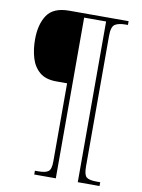

<svg xmlns="http://www.w3.org/2000/svg" viewBox="-95 -824 738 999"><g transform="rotate(10 274.5 -324.5)"><path d="M157 111V91H176Q213 91 228 79.5Q243 68 243 27V-386H186Q129 -386 97 -413.5Q65 -441 52 -485.5Q39 -530 39 -582Q39 -662 72 -711Q105 -760 188 -760H502V-740H491Q453 -740 434 -728Q415 -716 415 -667V23Q415 67 429 79Q443 91 484 91H502V111H387V-738H271V111Z"/></g></svg>

Font: Noto Serif Lao SemiCondensed Thin
Style: Regular
Weight: 100
Width: 4
Designer: Monotype Design Team
Foundry: Monotype Imaging Inc.
Version: Version 2.003; ttfautohint (v1.8.4.7-5d5b)